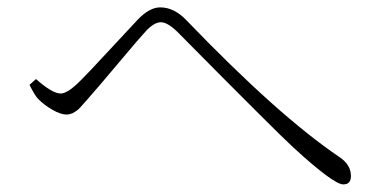

<svg xmlns="http://www.w3.org/2000/svg" viewBox="-20 -600 1040 518"><path d="M84 -332Q75.2 -339.8 59.6 -371.1L77.1 -386.7Q121.1 -347.7 143.6 -347.7Q160.2 -347.7 188.5 -374Q213.9 -398.4 278.3 -468.3Q342.8 -538.1 350.6 -545.9Q382.8 -580.1 412.1 -580.1Q450.2 -580.1 483.4 -544.9Q731.4 -287.1 896.5 -175.8Q926.8 -155.3 926.8 -125Q926.8 -102.5 906.2 -102.5Q879.9 -102.5 771.5 -202.1Q731.4 -238.3 458 -514.6Q431.6 -540 414.1 -540Q396.5 -540 375 -517.6Q358.4 -500 299.8 -430.2Q241.2 -360.4 222.7 -339.8Q219.7 -335.9 213.4 -329.1Q207 -322.3 204.6 -319.3Q202.1 -316.4 197.3 -311Q192.4 -305.7 189.9 -303.7Q187.5 -301.8 183.1 -298.8Q178.7 -295.9 175.3 -294.4Q171.9 -293 168 -292Q164.1 -291 159.2 -291Q143.6 -291 121.6 -303.7Q99.6 -316.4 84 -332Z"/></svg>

Font: GenYoMin TW TTF ExtraLight
Style: Regular
Weight: 250
Version: Version 1.300